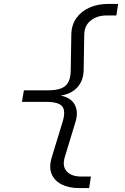

<svg xmlns="http://www.w3.org/2000/svg" viewBox="-20 -850 640 980"><path d="M384 110Q332 110 295 91.5Q258 73 243.5 38Q229 3 244 -46L300 -230Q316 -283 298 -306.5Q280 -330 216 -330H92L102 -389H225Q288 -389 314 -412Q340 -435 341 -489L344 -674Q345 -723 370 -758Q395 -793 437.5 -811.5Q480 -830 532 -830H583L574 -771H523Q476 -771 443.5 -745.5Q411 -720 410 -674L407 -489Q405 -437 374 -403.5Q343 -370 289 -362Q340 -353 360.5 -317.5Q381 -282 366 -230L310 -46Q297 0 321.5 25.5Q346 51 393 51H444L435 110Z"/></svg>

Font: JetBrains Mono NL ExtraLight
Style: Italic
Weight: 200
Italic angle: -9°
Monospace: yes
Designer: Philipp Nurullin, Konstantin Bulenkov
Foundry: JetBrains
Version: Version 2.305; ttfautohint (v1.8.4.7-5d5b)